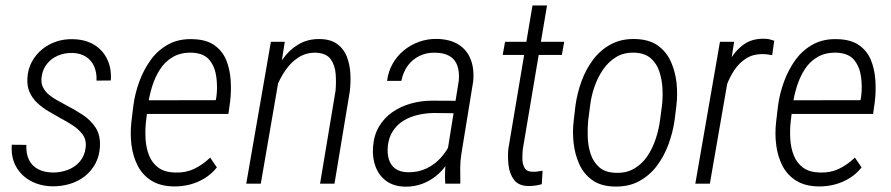

<svg xmlns="http://www.w3.org/2000/svg" viewBox="-20 -684 3319 715"><path d="M298.8 -133.8Q302.7 -162.6 287.8 -182.9Q272.9 -203.1 250 -217.8Q227.1 -232.4 205.6 -243.7Q182.1 -256.8 159.4 -270.3Q136.7 -283.7 118.7 -300.8Q100.6 -317.9 90.3 -340.6Q80.1 -363.3 82 -393.6Q84 -426.8 98.6 -453.9Q113.3 -481 136.5 -500Q159.7 -519 189.2 -529.1Q218.8 -539.1 252 -538.1Q297.4 -537.1 330.1 -517.6Q362.8 -498 379.4 -463.1Q396 -428.2 392.6 -384.3L339.4 -383.8Q340.8 -413.1 330.8 -436.3Q320.8 -459.5 299.8 -472.9Q278.8 -486.3 249 -486.8Q220.2 -487.3 195.6 -476.8Q170.9 -466.3 154.5 -445.6Q138.2 -424.8 134.8 -396Q132.3 -375 139.9 -359.4Q147.5 -343.8 161.4 -332Q175.3 -320.3 192.1 -311Q209 -301.8 224.1 -293.5Q257.3 -276.4 287.6 -256.6Q317.9 -236.8 336.2 -208.5Q354.5 -180.2 352.1 -137.7Q350.1 -102.1 335 -74.2Q319.8 -46.4 295.4 -27.3Q271 -8.3 239.7 1Q208.5 10.3 174.8 9.8Q128.9 8.8 93.8 -10.5Q58.6 -29.8 39.6 -64Q20.5 -98.1 23.9 -145L78.1 -144.5Q76.7 -111.8 87.9 -88.9Q99.1 -65.9 121.8 -54Q144.5 -42 177.7 -41.5Q206.1 -41.5 232.7 -51.5Q259.3 -61.5 277.3 -82.5Q295.4 -103.5 298.8 -133.8Z M627 10.3Q576.2 9.3 543.2 -11.7Q510.3 -32.7 492.7 -67.1Q475.1 -101.6 469.7 -143.8Q464.4 -186 469.2 -229L476.6 -290.5Q482.4 -335.4 498.8 -380.1Q515.1 -424.8 541.7 -461.4Q568.4 -498 607.9 -519.3Q647.5 -540.5 699.7 -538.1Q748.5 -536.6 778.3 -515.6Q808.1 -494.6 822 -461.2Q835.9 -427.7 838.9 -386.7Q841.8 -345.7 836.9 -305.2L830.6 -259.8H504.4L513.2 -310.5L783.7 -311L786.1 -325.2Q790.5 -360.4 785.6 -397.5Q780.8 -434.6 760.5 -460Q740.2 -485.4 696.3 -487.8Q654.3 -489.3 624.5 -472.2Q594.7 -455.1 575.9 -425.8Q557.1 -396.5 546.1 -360.6Q535.2 -324.7 530.8 -290.5L523.4 -229Q520 -197.8 522.2 -164.8Q524.4 -131.8 535.4 -104.5Q546.4 -77.1 569.6 -59.8Q592.8 -42.5 631.8 -41.5Q670.9 -40 702.9 -55.2Q734.9 -70.3 762.7 -97.2L787.6 -60.5Q767.6 -35.6 741.9 -20Q716.3 -4.4 687.3 3.2Q658.2 10.7 627 10.3Z M1022.9 -416 951.2 0H897L988.8 -528.3H1040.5ZM990.7 -296.9 971.7 -309.1Q978 -347.7 993.2 -388.2Q1008.3 -428.7 1032.5 -463.4Q1056.6 -498 1091.6 -518.8Q1126.5 -539.6 1172.4 -538.6Q1212.4 -537.6 1236.6 -519.5Q1260.7 -501.5 1271.7 -472.9Q1282.7 -444.3 1284.7 -410.6Q1286.6 -377 1282.7 -344.2L1225.6 0H1171.9L1229.5 -345.7Q1232.4 -376 1230 -408.7Q1227.5 -441.4 1211.2 -463.9Q1194.8 -486.3 1155.3 -487.8Q1119.6 -488.3 1091.6 -470.2Q1063.5 -452.1 1043.2 -422.6Q1022.9 -393.1 1010 -359.9Q997.1 -326.7 990.7 -296.9Z M1642.1 -94.7 1688.5 -383.8Q1691.4 -415.5 1683.3 -439Q1675.3 -462.4 1654.8 -474.9Q1634.3 -487.3 1600.6 -487.8Q1568.4 -488.8 1541.7 -475.6Q1515.1 -462.4 1498 -438.7Q1481 -415 1474.6 -382.8H1421.4Q1425.8 -417.5 1442.1 -446.5Q1458.5 -475.6 1483.9 -496.3Q1509.3 -517.1 1540.5 -528.3Q1571.8 -539.6 1606.9 -539.1Q1655.3 -538.1 1686.8 -518.6Q1718.3 -499 1732.4 -463.9Q1746.6 -428.7 1742.2 -381.3L1698.2 -111.3Q1693.8 -84 1693.8 -58.6Q1693.8 -33.2 1694.3 -6.3L1693.8 0H1638.2Q1636.2 -23.9 1637.5 -47.4Q1638.7 -70.8 1642.1 -94.7ZM1690.9 -308.6 1684.1 -262.2 1595.2 -263.2Q1565.4 -262.7 1536.4 -256.1Q1507.3 -249.5 1483.2 -234.9Q1459 -220.2 1443.4 -196.5Q1427.7 -172.9 1424.3 -140.1Q1421.4 -112.3 1428.2 -90.3Q1435.1 -68.4 1452.6 -55.7Q1470.2 -43 1499.5 -42.5Q1537.6 -42 1568.6 -56.9Q1599.6 -71.8 1623 -98.1Q1646.5 -124.5 1660.2 -157.7L1670.4 -124.5Q1660.2 -95.7 1643.1 -71Q1626 -46.4 1602.3 -27.6Q1578.6 -8.8 1550.5 1.2Q1522.5 11.2 1491.2 11.2Q1447.8 10.7 1419.9 -9Q1392.1 -28.8 1379.2 -61.8Q1366.2 -94.7 1369.1 -135.7Q1372.1 -179.7 1391.1 -212.2Q1410.2 -244.6 1440.9 -266.1Q1471.7 -287.6 1509.8 -298.3Q1547.9 -309.1 1588.9 -309.1Z M2081.1 -528.3 2072.3 -479.5H1852.1L1860.8 -528.3ZM1962.9 -663.6H2017.1L1926.8 -127.9Q1925.3 -112.3 1925.3 -93Q1925.3 -73.7 1933.1 -59.3Q1940.9 -44.9 1962.4 -44.4Q1972.2 -43.9 1981.7 -45.4Q1991.2 -46.9 2000.5 -48.3L1997.6 2Q1984.9 5.4 1972.7 7.1Q1960.4 8.8 1947.8 8.8Q1911.1 8.3 1894.3 -14.2Q1877.4 -36.6 1873.8 -68.4Q1870.1 -100.1 1873 -129.4Z M2116.7 -236.8 2123 -291Q2129.4 -336.9 2145.5 -381.3Q2161.6 -425.8 2189 -462.2Q2216.3 -498.5 2255.9 -519.5Q2295.4 -540.5 2347.2 -538.6Q2397.9 -537.1 2429.7 -514.4Q2461.4 -491.7 2478 -455.1Q2494.6 -418.5 2499.3 -376Q2503.9 -333.5 2499 -291.5L2492.2 -236.8Q2485.8 -191.4 2469.5 -146.7Q2453.1 -102.1 2425.8 -65.9Q2398.4 -29.8 2359.1 -8.8Q2319.8 12.2 2267.1 10.7Q2216.8 9.3 2185.1 -13.7Q2153.3 -36.6 2137 -73.2Q2120.6 -109.9 2116 -152.3Q2111.3 -194.8 2116.7 -236.8ZM2177.7 -291.5 2170.4 -235.4Q2167.5 -206.5 2168.7 -173.1Q2169.9 -139.6 2179.7 -110.1Q2189.5 -80.6 2211.4 -61.3Q2233.4 -42 2271 -40.5Q2312 -38.6 2341.8 -56.2Q2371.6 -73.7 2391.1 -103Q2410.6 -132.3 2422.1 -167.5Q2433.6 -202.6 2438 -236.8L2445.3 -292Q2448.7 -321.3 2447 -354.2Q2445.3 -387.2 2435.5 -417.2Q2425.8 -447.3 2403.6 -466.8Q2381.3 -486.3 2343.8 -487.8Q2303.7 -489.3 2274.7 -471.7Q2245.6 -454.1 2225.3 -424.3Q2205.1 -394.5 2193.4 -359.9Q2181.6 -325.2 2177.7 -291.5Z M2700.2 -441.9 2623.5 0H2569.3L2661.1 -528.3H2713.9ZM2863.3 -532.2 2855.5 -478.5Q2846.7 -480 2838.6 -481.2Q2830.6 -482.4 2822.8 -482.4Q2785.6 -483.4 2759.3 -466.8Q2732.9 -450.2 2714.8 -423.1Q2696.8 -396 2685.1 -364Q2673.3 -332 2666 -302.2L2646 -293.9Q2652.3 -331.1 2663.8 -374Q2675.3 -417 2695.8 -455.6Q2716.3 -494.1 2748.8 -517.8Q2781.2 -541.5 2829.1 -539.6Q2837.9 -539.6 2846.4 -537.4Q2855 -535.2 2863.3 -532.2Z M3027.8 10.3Q2977.1 9.3 2944.1 -11.7Q2911.1 -32.7 2893.6 -67.1Q2876 -101.6 2870.6 -143.8Q2865.2 -186 2870.1 -229L2877.4 -290.5Q2883.3 -335.4 2899.7 -380.1Q2916 -424.8 2942.6 -461.4Q2969.2 -498 3008.8 -519.3Q3048.3 -540.5 3100.6 -538.1Q3149.4 -536.6 3179.2 -515.6Q3209 -494.6 3222.9 -461.2Q3236.8 -427.7 3239.7 -386.7Q3242.7 -345.7 3237.8 -305.2L3231.4 -259.8H2905.3L2914.1 -310.5L3184.6 -311L3187 -325.2Q3191.4 -360.4 3186.5 -397.5Q3181.6 -434.6 3161.4 -460Q3141.1 -485.4 3097.2 -487.8Q3055.2 -489.3 3025.4 -472.2Q2995.6 -455.1 2976.8 -425.8Q2958 -396.5 2947 -360.6Q2936 -324.7 2931.6 -290.5L2924.3 -229Q2920.9 -197.8 2923.1 -164.8Q2925.3 -131.8 2936.3 -104.5Q2947.3 -77.1 2970.5 -59.8Q2993.7 -42.5 3032.7 -41.5Q3071.8 -40 3103.8 -55.2Q3135.7 -70.3 3163.6 -97.2L3188.5 -60.5Q3168.5 -35.6 3142.8 -20Q3117.2 -4.4 3088.1 3.2Q3059.1 10.7 3027.8 10.3Z"/></svg>

Font: Roboto Condensed Light
Style: Italic
Weight: 300
Italic angle: -12°
Designer: Christian Robertson
Foundry: Google
Version: Version 3.0; 2020